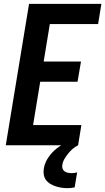

<svg xmlns="http://www.w3.org/2000/svg" viewBox="-20 -755 547 998"><path d="M10 0 131 -735H507L490 -630H239L207 -435H401L383 -330H189L152 -105H403L386 0ZM330 223Q314 223 298.5 220.5Q283 218 268 213Q253 208 240 200Q227 192 218.5 180Q210 168 207.5 152.5Q205 137 208 120Q213 90 231.5 63Q250 36 275.5 16Q301 -4 331 -16.5Q361 -29 391 -34L386 0Q370 8 357.5 19Q345 30 334 43.5Q323 57 314.5 72Q306 87 304 103Q302 112 305 121Q308 130 315.5 135.5Q323 141 333 143Q343 145 352 145Q360 145 367 144Q374 143 381 141L368 219Q359 221 349.5 222Q340 223 330 223Z"/></svg>

Font: Iosevka SS18 Extrabold
Style: Italic
Weight: 800
Italic angle: -9°
Monospace: yes
Designer: Belleve Invis
Foundry: Belleve Invis
Version: Version 25.1.1; ttfautohint (v1.8.4)